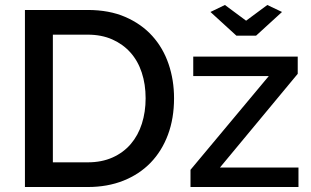

<svg xmlns="http://www.w3.org/2000/svg" viewBox="-20 -750 1249 770"><path d="M882 -730 967 -667 1052 -730 1111 -702 1007 -607H928L824 -702ZM744 -69 1058 -445H755V-523H1174V-454L862 -78H1177V0H744ZM80 0V-710H332Q418 -710 482.5 -682Q547 -654 590.5 -606Q634 -558 656 -493.5Q678 -429 678 -356Q678 -275 653.5 -209.5Q629 -144 584 -97.5Q539 -51 475 -25.5Q411 0 332 0ZM564 -356Q564 -412 548.5 -459Q533 -506 503 -539.5Q473 -573 430 -592Q387 -611 332 -611H192V-99H332Q388 -99 431.5 -118.5Q475 -138 504.5 -172.5Q534 -207 549 -254Q564 -301 564 -356Z"/></svg>

Font: Oxford Sans SemiBold
Style: Regular
Weight: 600
Designer: Matt McInerney, Pablo Impallari, Rodrigo Fuenzalida
Foundry: Matt McInerney, Pablo Impallari, Rodrigo Fuenzalida
Version: Version 3.000g; ttfautohint (v1.5) -l 8 -r 28 -G 28 -x 14 -D